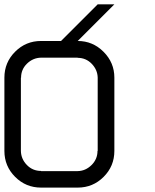

<svg xmlns="http://www.w3.org/2000/svg" viewBox="-20 -853 707 873"><path d="M333.3 -75Q369.2 -75.8 396.2 -102.5Q423.3 -129.2 423.3 -166.7H424.2V-500Q423.3 -535.8 397.1 -562.9Q370.8 -590 333.3 -590V-590.8H166.7Q130 -590 102.9 -563.8Q75.8 -537.5 75.8 -500H75V-166.7Q75.8 -130 102.1 -102.9Q128.3 -75.8 166.7 -75.8V-75ZM333.3 0H166.7Q97.5 0 48.8 -48.8Q0 -97.5 0 -166.7V-500Q0 -569.2 48.8 -617.9Q97.5 -666.7 166.7 -666.7H257.5Q325.8 -734.2 424.2 -833.3H500L333.3 -666.7Q401.7 -666.7 450.8 -617.5Q500 -568.3 500 -500V-166.7Q500 -97.5 451.2 -48.8Q402.5 0 333.3 0Z"/></svg>

Font: 0xA000-Squareish-Mono
Style: Squareish-Mono
Weight: 400
Version: Version 0.1